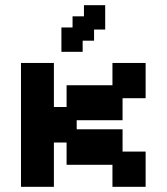

<svg xmlns="http://www.w3.org/2000/svg" viewBox="-20 -710 643 741"><path d="M61 11V-467H188V-297H237V-381H414V-467H542V-331H453V-246H276V-211H453V-125H542V11H414V-74H237V-160H188V11ZM217 -510V-604H260V-647H304V-690H386V-596H343V-553H299V-510Z"/></svg>

Font: Pixelify Sans
Style: Bold
Weight: 700
Designer: Stefie Justprince
Foundry: Typecalism Foundryline
Version: Version 1.000